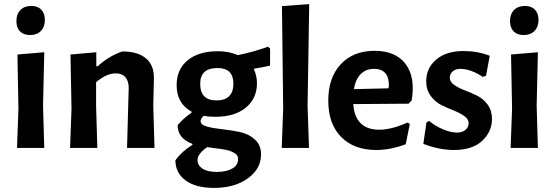

<svg xmlns="http://www.w3.org/2000/svg" viewBox="-20 -722 2710 937"><path d="M133 -693Q164 -693 181.5 -675Q199 -657 199 -625Q199 -591 179.5 -571Q160 -551 127 -551Q95 -551 77.5 -569Q60 -587 60 -619Q60 -653 79.5 -673Q99 -693 133 -693ZM63 0 70 -192 65 -456 196 -467 190 -205 196 0Z M450 -467V-399H457Q512 -449 577 -471Q653 -471 693 -436.5Q733 -402 731 -337L728 -204L734 0H600L608 -290Q609 -325 592.5 -344.5Q576 -364 545 -364Q500 -364 449 -321V-205L455 0H322L329 -192L324 -456Z M1043 -472Q1097 -472 1141 -453Q1216 -468 1288 -494L1298 -485V-402Q1271 -395 1221 -387L1219 -383Q1234 -353 1234 -316Q1234 -241 1179.5 -196.5Q1125 -152 1032 -152Q996 -152 974 -157Q959 -143 959 -131Q959 -113 989.5 -104.5Q1020 -96 1063 -91.5Q1106 -87 1149.5 -78Q1193 -69 1223.5 -41.5Q1254 -14 1254 31Q1254 102 1189.5 148.5Q1125 195 1025 195Q934 195 885 158Q836 121 836 60Q867 17 919 -15V-20Q847 -46 847 -111Q874 -144 915 -172V-177Q842 -217 842 -306Q842 -384 896 -428Q950 -472 1043 -472ZM1041 -390Q957 -390 957 -313Q957 -232 1036 -232Q1119 -232 1119 -314Q1119 -390 1041 -390ZM944 59Q944 85 968 101Q992 117 1038 117Q1085 117 1113.5 100.5Q1142 84 1142 55Q1142 45 1138 37.5Q1134 30 1124.5 25Q1115 20 1106.5 16Q1098 12 1081.5 9Q1065 6 1054 4.5Q1043 3 1022.5 0.5Q1002 -2 991 -4Q944 29 944 59Z M1489 -702 1481 -205 1488 0H1355L1362 -193L1356 -692Z M1817 10Q1707 10 1644.5 -54Q1582 -118 1582 -231Q1582 -343 1643 -408.5Q1704 -474 1808 -474Q1911 -474 1959.5 -409.5Q2008 -345 1989 -232L1974 -216L1704 -214Q1713 -89 1831 -89Q1890 -89 1969 -124L1980 -117L1960 -18Q1884 10 1817 10ZM1805 -386Q1766 -386 1740.5 -360.5Q1715 -335 1707 -287L1876 -291L1878 -305Q1878 -386 1805 -386Z M2242 -473Q2310 -473 2370 -450L2352 -352L2336 -347Q2276 -386 2227 -386Q2203 -386 2189 -373.5Q2175 -361 2175 -343Q2175 -323 2196 -308Q2217 -293 2247.5 -281.5Q2278 -270 2308.5 -255Q2339 -240 2360 -211Q2381 -182 2381 -142Q2381 -79 2333 -34.5Q2285 10 2195 10Q2123 10 2046 -20L2061 -124L2074 -132Q2105 -106 2143 -90.5Q2181 -75 2210 -75Q2237 -75 2252 -88.5Q2267 -102 2267 -121Q2267 -141 2245.5 -156Q2224 -171 2193.5 -183Q2163 -195 2133 -210Q2103 -225 2081.5 -254.5Q2060 -284 2060 -325Q2060 -390 2109 -431.5Q2158 -473 2242 -473Z M2542 -693Q2573 -693 2590.5 -675Q2608 -657 2608 -625Q2608 -591 2588.5 -571Q2569 -551 2536 -551Q2504 -551 2486.5 -569Q2469 -587 2469 -619Q2469 -653 2488.5 -673Q2508 -693 2542 -693ZM2472 0 2479 -192 2474 -456 2605 -467 2599 -205 2605 0Z"/></svg>

Font: Alegreya Sans SC
Style: Bold
Weight: 700
Designer: Juan Pablo del Peral
Foundry: Huerta Tipografica
Version: Version 2.007